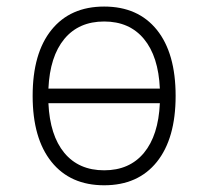

<svg xmlns="http://www.w3.org/2000/svg" viewBox="-20 -547 626 577"><path d="M293 9.8Q191.4 9.8 134.8 -60.5Q78.1 -130.9 78.1 -258.8Q78.1 -387.2 134.8 -457.3Q191.4 -527.3 293 -527.3Q395 -527.3 451.4 -457.3Q507.8 -387.2 507.8 -258.8Q507.8 -130.9 451.4 -60.5Q395 9.8 293 9.8ZM293 -35.2Q369.1 -35.2 412.6 -87.6Q456.1 -140.1 460.4 -236.8H125.5Q129.9 -140.1 173.3 -87.6Q216.8 -35.2 293 -35.2ZM125.5 -280.8H460.4Q456.1 -377.4 412.6 -429.9Q369.1 -482.4 293 -482.4Q216.8 -482.4 173.3 -429.9Q129.9 -377.4 125.5 -280.8Z"/></svg>

Font: Cascadia Code ExtraLight
Style: Regular
Weight: 200
Monospace: yes
Designer: Aaron Bell
Foundry: Saja Typeworks
Version: Version 2407.024; ttfautohint (v1.8.4)